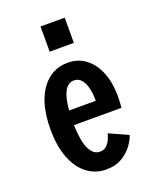

<svg xmlns="http://www.w3.org/2000/svg" viewBox="-136 -793 721 884"><g transform="rotate(-20 225.0 -351.0)"><path d="M229.5 11Q179.5 11 139 -19Q98.5 -49 75 -107.2Q51.5 -165.5 51.5 -250.5Q51.5 -373.5 100.2 -442.8Q149 -512 230 -512Q281.5 -512 318.5 -483.2Q355.5 -454.5 375.5 -404.5Q395.5 -354.5 395.5 -290.5Q395.5 -267.5 394.5 -253.5Q393.5 -239.5 392.5 -232H160Q162 -152.5 180.8 -114.2Q199.5 -76 231 -76Q252.5 -76 265 -88.8Q277.5 -101.5 284 -117.5Q290.5 -133.5 293 -143.5L385.5 -101.5Q380 -82.5 361.5 -56Q343 -29.5 310.5 -9.2Q278 11 229.5 11ZM229.5 -425.5Q171.5 -425.5 162 -303H292.5V-309.5Q292.5 -337.5 286.5 -364Q280.5 -390.5 266.5 -408Q252.5 -425.5 229.5 -425.5ZM170.5 -711.5H289V-588H170.5Z"/></g></svg>

Font: Trispace Condensed Medium
Style: Regular
Weight: 500
Width: 3
Designer: Tyler Finck
Foundry: Etcetera Type Company
Version: Version 1.210; ttfautohint (v1.8.3)